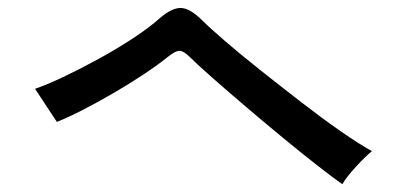

<svg xmlns="http://www.w3.org/2000/svg" viewBox="-20 -592 1040 493"><path d="M859 -119Q836 -135 795 -167Q754 -199 705.5 -239Q657 -279 609.5 -319.5Q562 -360 524 -393.5Q486 -427 468 -445Q452 -461 441.5 -461.5Q431 -462 411 -446Q385 -425 348 -400.5Q311 -376 270.5 -352.5Q230 -329 192 -309.5Q154 -290 126 -279L70 -364Q102 -375 145 -395.5Q188 -416 234.5 -441.5Q281 -467 322 -494Q363 -521 390 -545Q421 -572 444.5 -571.5Q468 -571 500 -539Q519 -520 558.5 -486Q598 -452 649 -411.5Q700 -371 753 -330Q806 -289 854 -255.5Q902 -222 935 -204Q918 -190 894 -164Q870 -138 859 -119Z"/></svg>

Font: Zen Kaku Gothic New Medium
Style: Regular
Weight: 500
Designer: Yoshimichi Ohira
Foundry: Positype
Version: Version 1.002